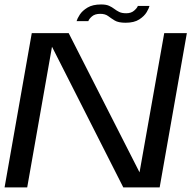

<svg xmlns="http://www.w3.org/2000/svg" viewBox="-21 -820 858 840"><path d="M-1 0 118 -675H279.5L589.5 -66L697.5 -675H796.5L677.5 0H518.5L206.5 -615.5L98 0ZM528.5 -720.5Q497 -720.5 481 -730.2Q465 -740 452 -749.8Q439 -759.5 417.5 -759.5Q394 -759.5 381 -748Q368 -736.5 365.5 -727.5H314Q317 -738.5 328 -755.8Q339 -773 361.8 -786.8Q384.5 -800.5 421.5 -800.5Q443.5 -800.5 456.5 -794.5Q469.5 -788.5 479.2 -781Q489 -773.5 500.5 -767.8Q512 -762 531.5 -762Q553 -762 566.2 -773.8Q579.5 -785.5 582 -794H633Q631 -784.5 620.8 -767Q610.5 -749.5 588.2 -735Q566 -720.5 528.5 -720.5Z"/></svg>

Font: Anybody ExtraExpanded Regular
Style: Italic
Weight: 400
Width: 8
Italic angle: -10°
Designer: Tyler Finck
Foundry: Etcetera Type Company
Version: Version 1.010; ttfautohint (v1.8.3) -l 8 -r 50 -G 200 -x 14 